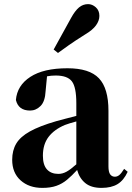

<svg xmlns="http://www.w3.org/2000/svg" viewBox="-20 -894 639 931"><path d="M240.2 -653.8 324.2 -806.2Q343.3 -841.3 362.8 -857.7Q382.3 -874 407.2 -874Q427.2 -874 444.6 -858.6Q461.9 -843.3 461.9 -816.9Q461.9 -793.9 445.6 -771.2Q429.2 -748.5 393.1 -727.1Q341.8 -694.8 313.5 -674.8Q285.2 -654.8 261.2 -637.2ZM350.1 -97.2V-305.2Q332.5 -300.3 318.4 -296.1Q304.2 -292 294.9 -288.1Q242.7 -266.1 215.3 -230Q188 -193.8 188 -139.2Q188 -94.2 207.8 -72.5Q227.5 -50.8 263.2 -50.8Q283.2 -50.8 302.7 -61.5Q322.3 -72.3 350.1 -97.2ZM136.2 -503.9 151.9 -509.8ZM582 -75.2 599.1 -61Q580.1 -19.5 550 -1.2Q520 17.1 472.2 17.1Q422.4 17.1 393.8 -6.1Q365.2 -29.3 354 -69.8Q328.6 -42 305.2 -22.5Q281.7 -2.9 253.4 7.1Q225.1 17.1 185.1 17.1Q120.6 17.1 79.8 -19.5Q39.1 -56.2 39.1 -119.1Q39.1 -164.6 58.8 -197.8Q78.6 -231 125 -256.8Q171.4 -282.7 252 -306.2Q272.9 -312 298.3 -318.6Q323.7 -325.2 350.1 -332V-393.1Q350.1 -471.2 328.6 -499.5Q307.1 -527.8 250 -527.8Q228 -527.8 208 -523.9L201.2 -453.1Q198.7 -401.9 176.5 -379.9Q154.3 -357.9 126 -357.9Q69.3 -357.9 57.1 -409.2Q63 -479.5 127 -521.2Q190.9 -563 307.1 -563Q413.6 -563 459.7 -514.4Q505.9 -465.8 505.9 -356.9V-87.9Q505.9 -59.6 514.4 -48.3Q522.9 -37.1 537.1 -37.1Q548.3 -37.1 558.1 -44.9Q567.9 -52.7 582 -75.2Z"/></svg>

Font: Source Han Serif JP Heavy
Style: Regular
Weight: 900
Designer: Ryoko NISHIZUKA  (kana & ideographs); Frank Grießhammer (Latin, Greek & Cyrillic); Wenlong ZHANG  (bopomofo); Sandoll Co
Foundry: Adobe Systems Incorporated
Version: Version 1.001;PS 1.001;hotconv 16.6.54;makeotf.lib2.5.65590